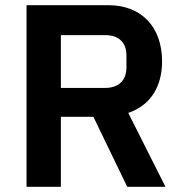

<svg xmlns="http://www.w3.org/2000/svg" viewBox="-20 -718 704 738"><path d="M214 -269H339L469 0H616L473 -284C559 -313 603 -386 603 -482C603 -614 524 -698 397 -698H82V0H214ZM214 -380V-583H384C435 -583 466 -556 466 -505V-459C466 -408 435 -380 384 -380Z"/></svg>

Font: IBM Plex Thai Looped SemiBold
Style: Regular
Weight: 600
Designer: Mike Abbink, Paul van der Laan, Pieter van Rosmalen, Ben Mitchell, Mark Frömberg
Foundry: Bold Monday
Version: Version 1.0